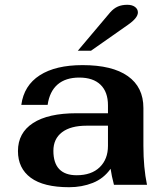

<svg xmlns="http://www.w3.org/2000/svg" viewBox="-20 -772 694 802"><path d="M55 -141Q55 -217 118 -258Q181 -299 300 -299H431V-332Q431 -388 400 -418Q369 -448 311 -448Q254 -448 220.5 -419Q187 -390 179 -334H69Q80 -415 146 -457.5Q212 -500 325 -500Q449 -500 514 -454Q579 -408 579 -321V-163Q579 -72 594 0H456Q446 -38 442 -67Q413 -26 367.5 -8Q322 10 269 10Q162 10 108.5 -29.5Q55 -69 55 -141ZM431 -163V-247H342Q275 -247 239 -219.5Q203 -192 203 -142Q203 -91 227.5 -65.5Q252 -40 300 -40Q362 -40 396.5 -73.5Q431 -107 431 -163ZM440 -720Q455 -737 472 -744.5Q489 -752 512 -752Q532 -752 544 -743Q556 -734 556 -720Q556 -697 514 -668L360 -560H305Z"/></svg>

Font: Fahkwang
Style: Bold
Weight: 700
Designer: Suppakit Chalermlarp | Katatrad Co.,Ltd.
Foundry: Cadson Demak Co.,Ltd.
Version: Version 1.000; ttfautohint (v1.6)